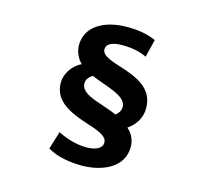

<svg xmlns="http://www.w3.org/2000/svg" viewBox="-121 -887 1241 1153"><g transform="rotate(15 500.0 -310.5)"><path d="M684 -604 711 -715C657 -739 597 -748 532 -748C389 -748 279 -685 279 -568C279 -524 302 -482 325 -462C263 -431 232 -372 232 -321C232 -206 339 -160 459 -122C542 -96 578 -75 578 -41C578 -5 538 14 479 14C408 14 337 -14 302 -33L268 78C330 116 415 127 483 127C591 127 738 82 738 -58C738 -110 709 -148 688 -164C735 -197 767 -244 767 -305C767 -424 673 -470 549 -508C469 -533 433 -552 433 -584C433 -615 466 -635 532 -635C600 -635 649 -621 684 -604ZM370 -354C370 -380 387 -400 409 -411C484 -375 629 -349 629 -278C629 -255 616 -233 597 -222C572 -235 518 -251 466 -270C400 -293 370 -320 370 -354Z"/></g></svg>

Font: コーポレート・ロゴ ver3 Bold
Style: Regular
Weight: 700
Designer: [KANA_main] LOGOTYPE.JP [Source Han Sans] Ryoko NISHIZUKA 西塚涼子 (kana, bopomofo & ideographs); Paul D. Hunt (Latin, Greek
Version: Version 12.001;FEAKit 1.0